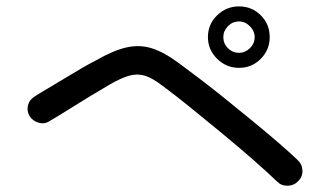

<svg xmlns="http://www.w3.org/2000/svg" viewBox="-20 -699 1040 610"><path d="M860.4 -122.1Q829.1 -152.3 782.7 -192.9Q736.3 -233.4 683.6 -276.9Q630.9 -320.3 582 -359.9Q533.2 -399.4 497.1 -425.8Q465.8 -450.2 441.9 -458Q418 -465.8 392.1 -459Q366.2 -452.1 329.1 -430.7Q301.8 -415 264.2 -392.1Q226.6 -369.1 192.4 -347.7Q158.2 -326.2 137.7 -314.5Q122.1 -303.7 103 -309.1Q84 -314.5 74.2 -330.1Q64.5 -346.7 68.8 -364.3Q73.2 -381.8 88.9 -391.6Q103.5 -401.4 129.4 -416.5Q155.3 -431.6 184.1 -449.2Q212.9 -466.8 239.7 -482.4Q266.6 -498 286.1 -507.8Q340.8 -539.1 381.8 -548.3Q422.9 -557.6 461.4 -545.9Q500 -534.2 548.8 -498Q575.2 -478.5 613.3 -449.7Q651.4 -420.9 694.3 -386.2Q737.3 -351.6 780.8 -315.9Q824.2 -280.3 862.3 -247.6Q900.4 -214.8 925.8 -190.4Q940.4 -176.8 940.9 -156.7Q941.4 -136.7 926.8 -123Q914.1 -109.4 894 -108.9Q874 -108.4 860.4 -122.1ZM739.3 -483.4Q699.2 -483.4 669.9 -512.2Q640.6 -541 640.6 -581.1Q640.6 -622.1 669.9 -650.4Q699.2 -678.7 739.3 -678.7Q780.3 -678.7 808.6 -650.4Q836.9 -622.1 836.9 -581.1Q836.9 -541 808.6 -512.2Q780.3 -483.4 739.3 -483.4ZM739.3 -531.2Q758.8 -531.2 773.9 -545.9Q789.1 -560.5 789.1 -581.1Q789.1 -600.6 773.9 -615.7Q758.8 -630.9 739.3 -630.9Q718.8 -630.9 704.1 -615.7Q689.5 -600.6 689.5 -581.1Q689.5 -560.5 704.1 -545.9Q718.8 -531.2 739.3 -531.2Z"/></svg>

Font: KTXP_ComRound
Style: Medium
Weight: 500
Version: Version 1.01;May 16, 2022;FontCreator 13.0.0.2683 64-bit